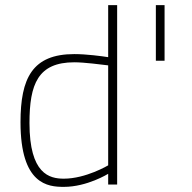

<svg xmlns="http://www.w3.org/2000/svg" viewBox="-20 -720 748 749"><path d="M437 -700H402V-497C377 -501 317 -509 270 -509C106 -509 60 -415 60 -243C60 0 167 9 229 9C320 9 402 -42 402 -42V0H437ZM229 -23C173 -23 95 -41 95 -240C95 -392 128 -477 270 -477C309 -477 376 -468 402 -465V-75C402 -75 315 -23 229 -23ZM622 -700H588V-483H622Z"/></svg>

Font: TitilliumText22L
Style: 1 wt
Weight: 100
Designer: Campivisivi
Foundry: Campivisivi
Version: 1.000